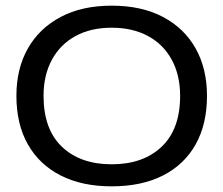

<svg xmlns="http://www.w3.org/2000/svg" viewBox="-20 -648 790 679"><path d="M375 11Q270 11 194.5 -27.5Q119 -66 78.5 -137.5Q38 -209 38 -309Q38 -405 78.5 -476.5Q119 -548 194.5 -588Q270 -628 375 -628Q481 -628 556.5 -588Q632 -548 672 -476.5Q712 -405 712 -309Q712 -209 672 -137.5Q632 -66 556.5 -27.5Q481 11 375 11ZM375 -67Q486 -67 551.5 -129Q617 -191 617 -309Q617 -382 587.5 -436.5Q558 -491 503.5 -520.5Q449 -550 375 -550Q301 -550 247 -520.5Q193 -491 163.5 -436.5Q134 -382 134 -309Q134 -191 199 -129Q264 -67 375 -67Z"/></svg>

Font: Inconsolata ExtraExpanded Medium
Style: Regular
Weight: 500
Width: 8
Monospace: yes
Designer: Raph Levien, Cyreal, Brenton Simpson
Foundry: Raph Levien, Cyreal, Google
Version: Version 3.001; ttfautohint (v1.8.2.53-6de2)